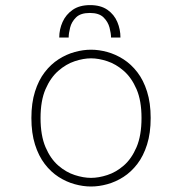

<svg xmlns="http://www.w3.org/2000/svg" viewBox="-20 -702 690 734"><path d="M328 11Q297.5 11 265.8 2.2Q234 -6.5 204.2 -25.5Q174.5 -44.5 151 -75.2Q127.5 -106 113.8 -149.5Q100 -193 100 -251Q100 -308.5 113.8 -352Q127.5 -395.5 151 -426Q174.5 -456.5 204.2 -475.5Q234 -494.5 265.8 -503.2Q297.5 -512 328 -512Q358.5 -512 390.2 -503.2Q422 -494.5 451.8 -475.5Q481.5 -456.5 505 -426Q528.5 -395.5 542.2 -352Q556 -308.5 556 -251Q556 -193 542.2 -149.5Q528.5 -106 505 -75.2Q481.5 -44.5 451.8 -25.5Q422 -6.5 390.2 2.2Q358.5 11 328 11ZM328 -22Q357 -22 390.2 -32.8Q423.5 -43.5 453.2 -69.2Q483 -95 502 -139.5Q521 -184 521 -251Q521 -317 502 -361Q483 -405 453.2 -431Q423.5 -457 390.2 -468Q357 -479 328 -479Q299 -479 265.8 -468Q232.5 -457 202.8 -431Q173 -405 154 -361Q135 -317 135 -251Q135 -184 154 -139.5Q173 -95 202.8 -69.2Q232.5 -43.5 265.8 -32.8Q299 -22 328 -22ZM324.5 -682.5Q365 -682.5 390.8 -664.5Q416.5 -646.5 428.5 -618Q440.5 -589.5 440.5 -558.5H404.5Q404.5 -574 398.8 -596.2Q393 -618.5 375.8 -635.5Q358.5 -652.5 323.5 -652.5Q288 -652.5 270.8 -635.5Q253.5 -618.5 248 -596.2Q242.5 -574 242.5 -558.5H206.5Q206.5 -589.5 219.2 -618Q232 -646.5 258 -664.5Q284 -682.5 324.5 -682.5Z"/></svg>

Font: Trispace Thin
Style: Regular
Weight: 100
Designer: Tyler Finck
Foundry: Etcetera Type Company
Version: Version 1.210